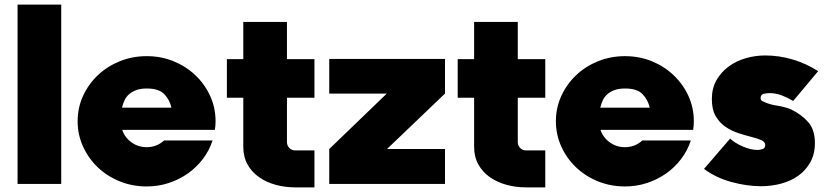

<svg xmlns="http://www.w3.org/2000/svg" viewBox="-20 -796 3583 831"><path d="M56 -776H245V0H56Z M615 -159Q637 -159 656 -166.5Q675 -174 690 -188H900Q886 -145 858.5 -108.5Q831 -72 793.5 -45.5Q756 -19 710.5 -4Q665 11 615 11Q553 11 498.5 -11Q444 -33 403.5 -71.5Q363 -110 339.5 -161.5Q316 -213 316 -271Q316 -330 339.5 -381Q363 -432 403.5 -470.5Q444 -509 498.5 -531Q553 -553 615 -553Q677 -553 731 -531Q785 -509 825.5 -470.5Q866 -432 889.5 -381Q913 -330 913 -271Q913 -252 910 -234H509Q520 -201 549 -180Q578 -159 615 -159ZM615 -413Q588 -413 569.5 -406Q551 -399 538.5 -388Q526 -377 519 -362Q512 -347 508 -330H722Q715 -363 691.5 -388Q668 -413 615 -413Z M1222 -701V-540H1341V-373H1222V-181Q1222 -166 1232.5 -155.5Q1243 -145 1257 -145H1341V15H1258Q1214 15 1173.5 4Q1133 -7 1101.5 -29Q1070 -51 1051.5 -84Q1033 -117 1033 -161V-373H962V-540H1033V-701Z M1405 0V-151L1654 -391H1405V-541H1906V-391L1655 -151H1906V0Z M2221 -701V-540H2340V-373H2221V-181Q2221 -166 2231.5 -155.5Q2242 -145 2256 -145H2340V15H2257Q2213 15 2172.5 4Q2132 -7 2100.5 -29Q2069 -51 2050.5 -84Q2032 -117 2032 -161V-373H1961V-540H2032V-701Z M2685 -159Q2707 -159 2726 -166.5Q2745 -174 2760 -188H2970Q2956 -145 2928.5 -108.5Q2901 -72 2863.5 -45.5Q2826 -19 2780.5 -4Q2735 11 2685 11Q2623 11 2568.5 -11Q2514 -33 2473.5 -71.5Q2433 -110 2409.5 -161.5Q2386 -213 2386 -271Q2386 -330 2409.5 -381Q2433 -432 2473.5 -470.5Q2514 -509 2568.5 -531Q2623 -553 2685 -553Q2747 -553 2801 -531Q2855 -509 2895.5 -470.5Q2936 -432 2959.5 -381Q2983 -330 2983 -271Q2983 -252 2980 -234H2579Q2590 -201 2619 -180Q2648 -159 2685 -159ZM2685 -413Q2658 -413 2639.5 -406Q2621 -399 2608.5 -388Q2596 -377 2589 -362Q2582 -347 2578 -330H2792Q2785 -363 2761.5 -388Q2738 -413 2685 -413Z M3507 -177Q3507 -129 3487 -93.5Q3467 -58 3434.5 -35Q3402 -12 3360 -1Q3318 10 3274 10Q3212 10 3145 -8.5Q3078 -27 3027 -65L3140 -196Q3162 -176 3196 -161.5Q3230 -147 3259 -147Q3270 -147 3281 -151Q3292 -155 3292 -168Q3292 -182 3275 -189.5Q3258 -197 3232 -203.5Q3206 -210 3176.5 -219.5Q3147 -229 3121 -246.5Q3095 -264 3078 -292.5Q3061 -321 3061 -367Q3061 -414 3081 -449Q3101 -484 3133.5 -508Q3166 -532 3207.5 -544Q3249 -556 3292 -556Q3352 -556 3411 -538.5Q3470 -521 3521 -488L3413 -359Q3390 -373 3364 -383Q3338 -393 3311 -393Q3299 -393 3285.5 -390Q3272 -387 3272 -371Q3272 -360 3285 -356Q3309 -344 3342 -339Q3375 -334 3403 -323Q3450 -300 3478.5 -267Q3507 -234 3507 -177Z"/></svg>

Font: Afrihost Sans Black
Style: Regular
Weight: 900
Foundry: https://www.afrihost.com
Version: Version 1.000